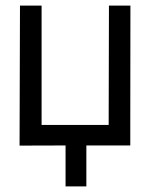

<svg xmlns="http://www.w3.org/2000/svg" viewBox="-20 -519 558 685"><path d="M128.4 -73.2H367.7L368.7 -499H445.3L444.8 -77.1V0H288.1V146H213.9V0Q187.5 0 131.6 0.2Q75.7 0.5 49.8 0.5L51.3 -499H128.4Z"/></svg>

Font: Fantasque Sans Mono
Style: Regular
Weight: 400
Monospace: yes
Designer: Jany Belluz
Version: Version 1.8.0 ; ttfautohint (v1.8.2)